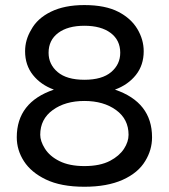

<svg xmlns="http://www.w3.org/2000/svg" viewBox="-20 -712 653 743"><path d="M157.2 -17.6Q100.6 -44.9 72.8 -87.9Q44.9 -130.9 44.9 -180.7Q44.9 -316.4 188.5 -365.2Q137.7 -383.8 107.4 -421.9Q77.1 -460 77.1 -513.7Q77.1 -557.6 100.6 -596.7Q124 -640.6 176.8 -666.5Q229.5 -692.4 306.6 -692.4Q387.7 -692.4 438.5 -666Q487.3 -640.6 511.7 -599.6Q536.1 -558.6 536.1 -513.7Q536.1 -460 505.9 -421.9Q475.6 -383.8 424.8 -365.2Q568.4 -316.4 568.4 -180.7Q568.4 -131.8 542 -88.9Q514.6 -43 454.6 -16.1Q394.5 10.7 306.6 10.7Q215.8 10.7 157.2 -17.6ZM445.3 -507.8Q445.3 -556.6 408.2 -584.5Q371.1 -612.3 306.6 -612.3Q242.2 -612.3 205.1 -584.5Q168 -556.6 168 -507.8Q168 -462.9 203.1 -433.1Q238.3 -403.3 306.6 -403.3Q375 -403.3 410.2 -433.1Q445.3 -462.9 445.3 -507.8ZM406.2 -89.8Q441.4 -108.4 459.5 -135.7Q477.5 -163.1 477.5 -190.4Q477.5 -251 429.2 -286.1Q380.9 -321.3 306.6 -321.3Q232.4 -321.3 184.1 -286.1Q135.7 -251 135.7 -190.4Q135.7 -166 153.3 -137.7Q171.9 -107.4 210.4 -88.4Q249 -69.3 306.6 -69.3Q367.2 -69.3 406.2 -89.8Z"/></svg>

Font: FakePearl
Style: Regular
Weight: 400
Version: Version 1.2